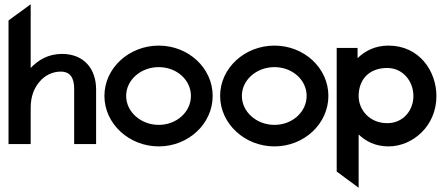

<svg xmlns="http://www.w3.org/2000/svg" viewBox="-20 -676 2088 901"><path d="M20 0H124V-171C124 -224 141 -265 166 -293C188 -319 222 -340 265 -340C309 -340 328 -311 328 -260V0H431V-256C431 -352 375 -423 271 -423C206 -423 159 -394 124 -357V-656L20 -580Z M470 -226C470 -95 586 11 725 11C864 11 978 -95 978 -226C978 -357 864 -462 725 -462C586 -462 470 -357 470 -226ZM572 -226C572 -301 641 -361 725 -361C809 -361 876 -301 876 -226C876 -151 809 -90 725 -90C641 -90 572 -151 572 -226Z M1013 -226C1013 -95 1129 11 1268 11C1407 11 1521 -95 1521 -226C1521 -357 1407 -462 1268 -462C1129 -462 1013 -357 1013 -226ZM1115 -226C1115 -301 1184 -361 1268 -361C1352 -361 1419 -301 1419 -226C1419 -151 1352 -90 1268 -90C1184 -90 1115 -151 1115 -226Z M1560 129 1663 205V-45C1696 -13 1742 11 1803 11C1916 11 2028 -84 2028 -225C2028 -342 1948 -462 1803 -462C1741 -462 1694 -438 1658 -403V-451H1560ZM1663 -225C1663 -303 1712 -357 1797 -357C1870 -357 1920 -296 1920 -225C1920 -160 1874 -98 1797 -98C1714 -98 1663 -161 1663 -225Z"/></svg>

Font: Charger Sport
Style: Blk
Weight: 900
Designer: Jasper
Foundry: Cannot Into Space Fonts
Version: Version 1.1